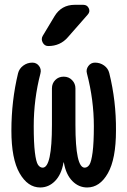

<svg xmlns="http://www.w3.org/2000/svg" viewBox="-20 -785 540 814"><path d="M150.4 9.8Q97.7 9.8 63 -50.8Q28.3 -111.3 28.3 -231.4Q28.3 -357.4 56.6 -474.6Q61.5 -494.1 78.6 -506.8Q95.7 -519.5 117.2 -519.5Q134.8 -519.5 145.5 -505.4Q156.2 -491.2 151.4 -473.6Q123 -364.3 123 -250Q123 -179.7 127.9 -139.2Q132.8 -98.6 141.1 -86.4Q149.4 -74.2 161.1 -74.2Q200.2 -74.2 200.2 -255.9V-410.2Q200.2 -431.6 214.4 -445.8Q228.5 -460 250 -460Q271.5 -460 285.6 -445.3Q299.8 -430.7 299.8 -410.2V-255.9Q299.8 -74.2 338.9 -74.2Q350.6 -74.2 358.9 -86.4Q367.2 -98.6 372.6 -139.2Q377.9 -179.7 377.9 -250Q377.9 -361.3 348.6 -473.6Q343.8 -490.2 354.5 -504.9Q365.2 -519.5 382.8 -519.5Q404.3 -519.5 421.4 -507.3Q438.5 -495.1 443.4 -474.6Q472.7 -356.4 471.7 -231.4Q471.7 -111.3 437.5 -50.8Q403.3 9.8 349.6 9.8Q313.5 9.8 286.6 -17.6Q259.8 -44.9 251 -94.7Q251 -96.7 250 -96.7Q249 -96.7 249 -94.7Q240.2 -44.9 213.4 -17.6Q186.5 9.8 150.4 9.8ZM296.9 -764.6H333Q349.6 -764.6 356.4 -750Q363.3 -735.4 351.6 -722.7L267.6 -627Q235.4 -589.8 184.6 -589.8Q168.9 -589.8 161.1 -604.5Q153.3 -619.1 161.1 -632.8L210.9 -715.8Q240.2 -764.6 296.9 -764.6Z"/></svg>

Font: Rounded Mgen+ 1mn medium
Style: Regular
Weight: 500
Designer: [Source Han Sans]
Ryoko NISHIZUKA  (kana & ideographs); Paul D. Hunt (Latin, Greek & Cyrillic); Wenlong ZHANG  (bopomofo
Version: Version 1.059.20150602